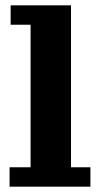

<svg xmlns="http://www.w3.org/2000/svg" viewBox="-20 -702 376 722"><path d="M16 0V-73H95V-609H20V-682H247V-73H320V0Z"/></svg>

Font: Montagu Slab 144pt SemiBold
Style: Regular
Weight: 600
Version: Version 1.000